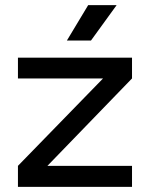

<svg xmlns="http://www.w3.org/2000/svg" viewBox="-20 -729 587 749"><path d="M50 -82V0H495V-82H165L495 -423V-504H50V-423H382ZM241 -571H335L435 -709H324Z"/></svg>

Font: Hibana 45 SubMedium
Style: Regular
Weight: 500
Width: 6
Designer: pygmalion
Foundry: ybstudio
Version: Version 2021.007;FEAKit 1.0